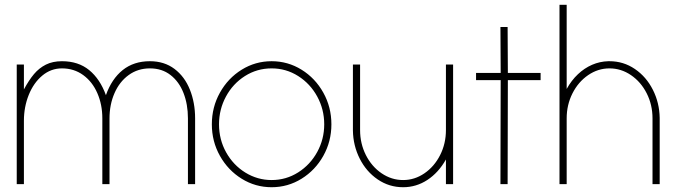

<svg xmlns="http://www.w3.org/2000/svg" viewBox="-20 -770 2819 803"><path d="M50 -500H80V-396Q101 -435 122.2 -460.2Q143.5 -485.5 172 -499.8Q200.5 -514 239 -514Q307.5 -514 353 -476.8Q398.5 -439.5 423 -372Q447 -440 493.2 -477Q539.5 -514 607 -514Q667 -514 709.8 -481.8Q752.5 -449.5 774.2 -395Q796 -340.5 796 -275V0H766V-275Q766 -333.5 747.5 -381Q729 -428.5 693.2 -456.2Q657.5 -484 607 -484Q556.5 -484 518 -456Q479.5 -428 458.8 -380.2Q438 -332.5 438 -275V0H408V-275Q408 -332.5 387.2 -380.2Q366.5 -428 328 -456Q289.5 -484 239 -484Q193 -484 156.8 -453.8Q120.5 -423.5 100.2 -373Q80 -322.5 80 -265V0H50Z M1116 13Q1048 13 990.8 -22.5Q933.5 -58 899.8 -118.2Q866 -178.5 866 -250Q866 -322 899.8 -382.5Q933.5 -443 990.8 -478.5Q1048 -514 1116 -514Q1184 -514 1241.2 -478.5Q1298.5 -443 1332.2 -382.5Q1366 -322 1366 -250Q1366 -178.5 1332.2 -118.2Q1298.5 -58 1241.2 -22.5Q1184 13 1116 13ZM1116 -17Q1176.5 -17 1227 -49Q1277.5 -81 1306.8 -134.5Q1336 -188 1336 -250Q1336 -312.5 1306.8 -366.2Q1277.5 -420 1227 -452Q1176.5 -484 1116 -484Q1055 -484 1004.5 -452Q954 -420 925 -366.2Q896 -312.5 896 -250Q896 -186 925.8 -132.8Q955.5 -79.5 1006.2 -48.2Q1057 -17 1116 -17Z M1456 -500H1486V-226Q1486 -169.5 1510.2 -121.5Q1534.5 -73.5 1576 -45.2Q1617.5 -17 1666 -17Q1714 -17 1755.2 -45.2Q1796.5 -73.5 1820.8 -121.5Q1845 -169.5 1845 -226V-500H1875V0H1845V-103Q1814 -48 1767.5 -17.5Q1721 13 1666 13Q1607.5 13 1559.8 -19.5Q1512 -52 1484.5 -106.5Q1457 -161 1456 -224Z M2104 -435 2103 0H2073L2074 -435H1971V-465H2074L2073 -657H2103L2104 -465H2241V-435Z M2739 0H2709V-275Q2709 -331.5 2684.8 -379.5Q2660.5 -427.5 2619 -455.8Q2577.5 -484 2529 -484Q2481 -484 2439.8 -455.8Q2398.5 -427.5 2374.2 -379.5Q2350 -331.5 2350 -275V0H2320V-750H2350V-398Q2370 -434 2397 -459.5Q2424 -485 2456.2 -499Q2488.5 -513 2524 -514H2529Q2587.5 -514 2635.2 -481.5Q2683 -449 2710.5 -394.5Q2738 -340 2739 -277Z"/></svg>

Font: Urbanist
Style: Regular
Weight: 400
Designer: Corey Hu
Foundry: Corey Hu
Version: Version 1.2; befe77262ef67d88f1d94aa3d2e49ef1327b4483